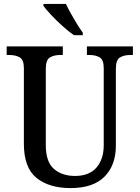

<svg xmlns="http://www.w3.org/2000/svg" viewBox="-20 -951 714 981"><path d="M341 10Q231 10 166.5 -42Q102 -94 102 -216V-603Q102 -646 80.5 -658Q59 -670 29 -670H14V-714H301V-670H287Q256 -670 235 -657.5Q214 -645 214 -599V-210Q214 -124 255.5 -88Q297 -52 363 -52Q436 -52 473 -95Q510 -138 510 -209V-603Q510 -646 489 -658Q468 -670 438 -670H424V-714H659V-670H645Q614 -670 593 -657.5Q572 -645 572 -599V-207Q572 -107 514 -48.5Q456 10 341 10ZM358 -771Q332 -789 300 -817.5Q268 -846 241 -875Q214 -904 202 -921V-931H317Q327 -909 342 -882Q357 -855 373 -829Q389 -803 403 -784V-771Z"/></svg>

Font: Noto Serif Georgian SemiCondensed Medium
Style: Regular
Weight: 500
Width: 4
Designer: Monotype Design Team, Akaki Razmadze
Foundry: Google LLC
Version: Version 2.003; ttfautohint (v1.8.4.7-5d5b)